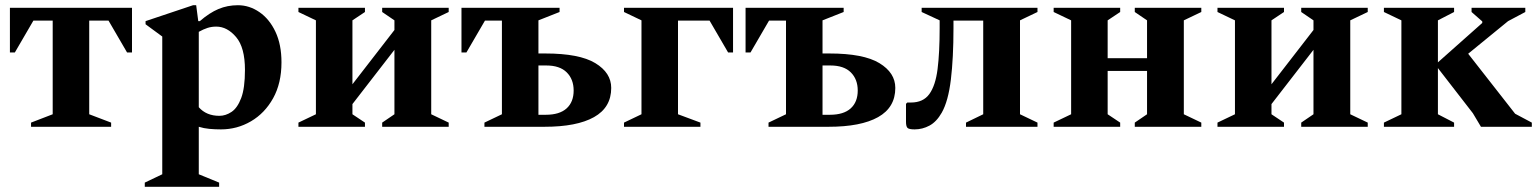

<svg xmlns="http://www.w3.org/2000/svg" viewBox="-20 -486 5897 736"><path d="M18 -285V-456H486V-285H467L396 -407H322V-48L406 -16V0H99V-16L182 -48V-407H108L37 -285Z M535 230V214L602 182V-346L538 -393V-405L720 -466H732L740 -405H746Q783 -437 817.5 -451.5Q852 -466 892 -466Q936 -466 974.5 -439.5Q1013 -413 1036 -364Q1059 -315 1059 -247Q1059 -167 1027 -109.5Q995 -52 942 -21Q889 10 827 10Q804 10 782.5 8Q761 6 742 0V182L820 214V230ZM809 -384Q791 -384 775.5 -379Q760 -374 742 -364V-75Q771 -42 821 -42Q845 -42 867.5 -57Q890 -72 904.5 -110Q919 -148 919 -218Q919 -304 885 -344Q851 -384 809 -384Z M1191 -408 1124 -440V-456H1379V-440L1331 -408V-163L1492 -371V-408L1445 -440V-456H1700V-440L1633 -408V-48L1700 -16V0H1445V-16L1492 -48V-295L1331 -87V-48L1379 -16V0H1124V-16L1191 -48Z M2070 -281Q2201 -281 2262 -244Q2323 -207 2323 -149Q2323 -74 2257 -37Q2191 0 2067 0H1837V-16L1904 -48V-407H1839L1768 -285H1749V-456H2125V-440L2044 -408V-281ZM2074 -235H2044V-46H2072Q2125 -46 2152 -70.5Q2179 -95 2179 -139Q2179 -182 2152.5 -208.5Q2126 -235 2074 -235Z M2439 -408 2372 -440V-456H2790V-285H2771L2700 -407H2579V-48L2665 -16V0H2372V-16L2439 -48Z M3159 -281Q3290 -281 3351 -244Q3412 -207 3412 -149Q3412 -74 3346 -37Q3280 0 3156 0H2926V-16L2993 -48V-407H2928L2857 -285H2838V-456H3214V-440L3133 -408V-281ZM3163 -235H3133V-46H3161Q3214 -46 3241 -70.5Q3268 -95 3268 -139Q3268 -182 3241.5 -208.5Q3215 -235 3163 -235Z M3635 -378Q3635 -264 3625 -181Q3615 -98 3590 -54Q3570 -19 3543 -4.5Q3516 10 3486 10Q3464 10 3458.5 4Q3453 -2 3453 -19V-88L3458 -93H3472Q3519 -93 3542.5 -125.5Q3566 -158 3574 -221Q3582 -284 3582 -378V-408L3513 -440V-456H3957V-440L3890 -408V-48L3957 -16V0H3683V-16L3749 -48V-407H3635Z M4086 -408 4019 -440V-456H4274V-440L4226 -408V-263H4377V-408L4330 -440V-456H4585V-440L4518 -408V-48L4585 -16V0H4330V-16L4377 -48V-214H4226V-48L4274 -16V0H4019V-16L4086 -48Z M4714 -408 4647 -440V-456H4902V-440L4854 -408V-163L5015 -371V-408L4968 -440V-456H5223V-440L5156 -408V-48L5223 -16V0H4968V-16L5015 -48V-295L4854 -87V-48L4902 -16V0H4647V-16L4714 -48Z M5657 0 5626 -52 5492 -225V-48L5554 -16V0H5285V-16L5352 -48V-408L5285 -440V-456H5554V-440L5492 -408V-247L5662 -398V-404L5621 -440V-456H5827V-440L5761 -405L5608 -280L5788 -50L5852 -16V0Z"/></svg>

Font: Spectral
Style: Bold
Weight: 700
Designer: Jean-Baptiste Levee
Foundry: Production Type
Version: Version 2.001